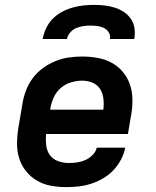

<svg xmlns="http://www.w3.org/2000/svg" viewBox="-20 -760 640 788"><path d="M253 8Q221 8 190 2.5Q159 -3 133 -18Q107 -33 88 -56Q69 -79 59.5 -108Q50 -137 50 -169Q50 -201 55 -233L72 -333Q76 -360 86 -387Q96 -414 113.5 -438Q131 -462 155.5 -480Q180 -498 207 -509Q234 -520 261.5 -524Q289 -528 317 -528Q349 -528 380 -522.5Q411 -517 438 -502.5Q465 -488 484.5 -464.5Q504 -441 513.5 -412.5Q523 -384 523.5 -351.5Q524 -319 518 -287L505 -210H169Q167 -187 169.5 -164.5Q172 -142 184 -124.5Q196 -107 217.5 -99Q239 -91 262 -91Q279 -91 296.5 -93.5Q314 -96 330 -103Q346 -110 360 -124Q374 -138 377 -154H494Q489 -129 476.5 -105Q464 -81 445.5 -61.5Q427 -42 403 -28Q379 -14 354 -6Q329 2 303.5 5Q278 8 253 8ZM186 -310H404Q407 -332 404.5 -354.5Q402 -377 391 -394.5Q380 -412 360 -420.5Q340 -429 317 -429Q295 -429 271.5 -422Q248 -415 229.5 -399Q211 -383 201 -361Q191 -339 187 -317ZM155 -600Q159 -622 169 -643.5Q179 -665 195.5 -682Q212 -699 233 -710.5Q254 -722 276.5 -728.5Q299 -735 321.5 -737.5Q344 -740 366 -740Q388 -740 409.5 -737.5Q431 -735 451.5 -728.5Q472 -722 489 -710.5Q506 -699 517.5 -682Q529 -665 532 -643.5Q535 -622 531 -600H431Q434 -615 426.5 -627Q419 -639 407 -645Q395 -651 381 -653Q367 -655 352 -655Q337 -655 322 -653Q307 -651 293 -645Q279 -639 268.5 -627Q258 -615 255 -600Z"/></svg>

Font: Iosevka Extended Oblique
Style: Bold
Weight: 700
Width: 7
Italic angle: -9°
Monospace: yes
Designer: Belleve Invis
Foundry: Belleve Invis
Version: Version 32.5.0; ttfautohint (v1.8.4)